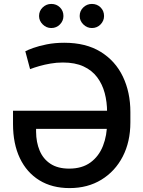

<svg xmlns="http://www.w3.org/2000/svg" viewBox="-20 -957 737 987"><path d="M310.4 -737.2Q421.9 -737.2 497.5 -690.5Q573.2 -643.8 611.7 -563.2Q650.2 -482.6 650.2 -381V-327.8Q650.2 -228.3 611 -152.3Q571.7 -76.3 501.2 -33.2Q430.8 9.9 337.7 9.9Q247.5 9.9 182.4 -30.2Q117.2 -70.3 82 -144.2Q46.9 -218 46.9 -319.6V-387.8H570.7V-294.7H165.5V-279.5Q165.8 -225.9 183.8 -182.9Q201.7 -139.9 239.3 -115.1Q277 -90.2 335.6 -90.2Q401.6 -90.2 445 -121.8Q488.3 -153.4 509.4 -207.2Q530.5 -261 530.5 -327.8V-381Q530.5 -432.5 518.3 -478.5Q506 -524.5 479.4 -560Q452.8 -595.5 409.3 -615.6Q365.8 -635.7 303.3 -635.7Q271 -635.7 239.9 -630.3Q208.8 -625 181.8 -617.2Q154.8 -609.4 134.6 -601.6L110.1 -693.5Q122.9 -700.3 151.3 -710.6Q179.7 -720.9 220.5 -729Q261.4 -737.2 310.4 -737.2ZM243.6 -812.9Q218.4 -812.9 199.6 -831.5Q180.8 -850.1 180.8 -874.6Q180.8 -901.3 199.6 -919Q218.4 -936.8 243.6 -936.8Q270.2 -936.8 288.2 -919Q306.1 -901.3 306.1 -874.6Q306.1 -850.1 288.2 -831.5Q270.2 -812.9 243.6 -812.9ZM452.4 -812.9Q427.2 -812.9 408.4 -831.5Q389.6 -850.1 389.6 -874.6Q389.6 -901.3 408.4 -919Q427.2 -936.8 452.4 -936.8Q479 -936.8 497 -919Q514.9 -901.3 514.9 -874.6Q514.9 -850.1 497 -831.5Q479 -812.9 452.4 -812.9Z"/></svg>

Font: InterMG Medium
Style: Regular
Weight: 500
Designer: Rasmus Andersson
Foundry: rsms
Version: Version 3.019;December 26, 2023;FontCreator 15.0.0.2955 64-b